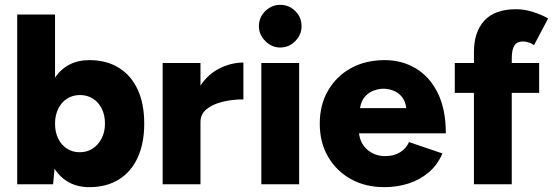

<svg xmlns="http://www.w3.org/2000/svg" viewBox="-20 -760 2281 792"><path d="M349 12Q301 12 265 -7.5Q229 -27 205 -64L199 0H51V-700H207V-440Q231 -475 266.5 -493.5Q302 -512 349 -512Q419 -512 470 -480.5Q521 -449 548 -390.5Q575 -332 575 -250Q575 -169 548 -110Q521 -51 470 -19.5Q419 12 349 12ZM309 -132Q339 -132 362 -147Q385 -162 399 -188.5Q413 -215 413 -250Q413 -285 400 -311.5Q387 -338 363.5 -353Q340 -368 310 -368Q280 -368 256.5 -353Q233 -338 220 -311Q207 -284 207 -250Q207 -215 220 -188.5Q233 -162 256 -147Q279 -132 309 -132Z M651 0V-500H807V-407Q838 -454 886 -478Q934 -502 984 -502V-350Q938 -350 897.5 -340Q857 -330 832 -309.5Q807 -289 807 -257V0Z M1058 0V-500H1214V0ZM1136 -564Q1101 -564 1074.5 -590.5Q1048 -617 1048 -652Q1048 -689 1074.5 -714.5Q1101 -740 1136 -740Q1172 -740 1198 -714.5Q1224 -689 1224 -652Q1224 -617 1198 -590.5Q1172 -564 1136 -564Z M1565 12Q1487 12 1427 -21.5Q1367 -55 1333 -114Q1299 -173 1299 -250Q1299 -328 1333.5 -387Q1368 -446 1428 -479Q1488 -512 1567 -512Q1638 -512 1695 -478Q1752 -444 1785.5 -377Q1819 -310 1819 -210H1461Q1466 -167 1496.5 -141.5Q1527 -116 1569 -116Q1606 -116 1631.5 -132.5Q1657 -149 1667 -174L1805 -127Q1785 -80 1748.5 -49Q1712 -18 1665 -3Q1618 12 1565 12ZM1465 -314H1656Q1652 -344 1637 -361.5Q1622 -379 1602 -386.5Q1582 -394 1562 -394Q1543 -394 1522 -386.5Q1501 -379 1485.5 -361.5Q1470 -344 1465 -314Z M1935 0V-377H1856V-500H1935V-546Q1935 -628 1978 -675Q2021 -722 2110 -722Q2143 -722 2179 -710.5Q2215 -699 2241 -684L2183 -574Q2171 -582 2159 -585.5Q2147 -589 2137 -589Q2113 -589 2102 -572.5Q2091 -556 2091 -518V-500H2204V-377H2091V0Z"/></svg>

Font: Figtree ExtraBold
Style: Regular
Weight: 800
Designer: Erik Kennedy
Foundry: Erik Kennedy
Version: Version 2.002